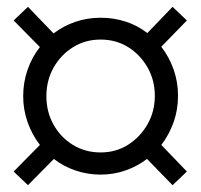

<svg xmlns="http://www.w3.org/2000/svg" viewBox="-20 -526 589 563"><path d="M62 17 20 -23 97 -101Q74 -131 61 -167.5Q48 -204 48 -244Q48 -285 61 -322Q74 -359 97 -388L20 -466L62 -506L137 -428Q166 -450 201 -462Q236 -474 275 -474Q314 -474 349 -462.5Q384 -451 412 -429L486 -506L528 -466L453 -389Q476 -359 489 -322.5Q502 -286 502 -245Q502 -204 489 -167.5Q476 -131 453 -101L528 -23L486 17L411 -60Q384 -39 349 -26.5Q314 -14 275 -14Q237 -14 201.5 -26Q166 -38 138 -60ZM275 -79Q320 -79 355.5 -101.5Q391 -124 412.5 -161.5Q434 -199 434 -245Q434 -291 412.5 -328.5Q391 -366 355.5 -388Q320 -410 275 -410Q230 -410 194 -387.5Q158 -365 137 -327.5Q116 -290 116 -244Q116 -198 137 -160.5Q158 -123 194 -101Q230 -79 275 -79Z"/></svg>

Font: Nunito Sans 10pt SemiCondensed
Style: Regular
Weight: 400
Width: 4
Designer: Vernon Adams
Foundry: Vernon Adams
Version: Version 3.101;gftools[0.9.27]